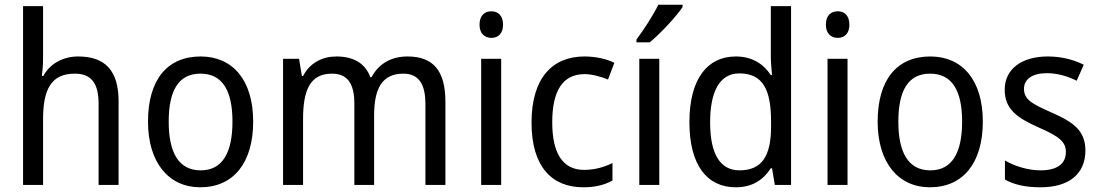

<svg xmlns="http://www.w3.org/2000/svg" viewBox="-20 -786 4674 816"><path d="M163 -540V-760H78V0H163V-278C163 -406 197 -473 298 -473C368 -473 399 -432 399 -345V0H484V-355C484 -485 428 -546 312 -546C250 -546 193 -517 164 -463H158C161 -485 163 -513 163 -540Z M1056 -269C1056 -448 967 -546 833 -546C690 -546 609 -446 609 -269C609 -95 697 10 831 10C973 10 1056 -95 1056 -269ZM697 -269C697 -400 738 -473 832 -473C926 -473 968 -400 968 -269C968 -138 926 -62 833 -62C739 -62 697 -138 697 -269Z M1712 -546C1646 -546 1591 -518 1559 -458H1554C1533 -515 1485 -546 1410 -546C1350 -546 1297 -519 1268 -463H1263L1251 -536H1183V0H1268V-279C1268 -400 1296 -473 1391 -473C1455 -473 1486 -433 1486 -346V0H1570V-296C1570 -411 1605 -473 1694 -473C1757 -473 1788 -432 1788 -345V0H1873V-353C1873 -487 1820 -546 1712 -546Z M2069 -738C2039 -738 2018 -720 2018 -681C2018 -644 2039 -625 2069 -625C2097 -625 2118 -644 2118 -681C2118 -719 2097 -738 2069 -738ZM2110 -536H2025V0H2110Z M2459 10C2509 10 2550 0 2583 -19V-93C2548 -76 2509 -64 2462 -64C2372 -64 2327 -134 2327 -266C2327 -401 2372 -471 2465 -471C2496 -471 2535 -460 2564 -448L2591 -519C2560 -535 2513 -546 2464 -546C2328 -546 2239 -455 2239 -265C2239 -78 2325 10 2459 10Z M2881 -756V-766H2778C2756 -721 2717 -661 2685 -618V-606H2741C2786 -642 2856 -718 2881 -756ZM2782 0V-536H2697V0Z M3107 10C3179 10 3225 -23 3256 -71H3261L3273 0H3342V-760H3256V-545C3256 -524 3259 -489 3261 -467H3256C3225 -514 3177 -546 3107 -546C2986 -546 2910 -450 2910 -267C2910 -84 2985 10 3107 10ZM3123 -62C3039 -62 2998 -134 2998 -266C2998 -396 3038 -474 3122 -474C3223 -474 3257 -404 3257 -269V-248C3257 -123 3218 -62 3123 -62Z M3541 -738C3511 -738 3490 -720 3490 -681C3490 -644 3511 -625 3541 -625C3569 -625 3590 -644 3590 -681C3590 -719 3569 -738 3541 -738ZM3582 -536H3497V0H3582Z M4157 -269C4157 -448 4068 -546 3934 -546C3791 -546 3710 -446 3710 -269C3710 -95 3798 10 3932 10C4074 10 4157 -95 4157 -269ZM3798 -269C3798 -400 3839 -473 3933 -473C4027 -473 4069 -400 4069 -269C4069 -138 4027 -62 3934 -62C3840 -62 3798 -138 3798 -269Z M4593 -147C4593 -231 4540 -268 4451 -307C4362 -346 4332 -364 4332 -409C4332 -449 4367 -475 4429 -475C4474 -475 4517 -462 4556 -443L4586 -511C4541 -533 4491 -546 4433 -546C4324 -546 4250 -494 4250 -405C4250 -319 4306 -284 4397 -243C4485 -205 4510 -181 4510 -140C4510 -92 4476 -62 4402 -62C4346 -62 4288 -82 4251 -104V-23C4288 -2 4336 10 4402 10C4520 10 4593 -44 4593 -147Z"/></svg>

Font: Noto Sans Sinhala SemiCondensed
Style: Regular
Weight: 400
Width: 4
Designer: Jelle Bosma - Monotype Design Team
Foundry: Monotype Imaging Inc.
Version: Version 2.006